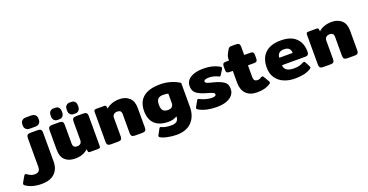

<svg xmlns="http://www.w3.org/2000/svg" viewBox="-175 -1456 4606 2402"><g transform="rotate(-20 2128.0 -255.0)"><path d="M105 -593V-617Q105 -643 123.5 -661.5Q142 -680 175 -680H248Q282 -680 300.5 -661.5Q319 -643 319 -617V-593Q319 -568 300.5 -549.5Q282 -531 248 -531H175Q142 -531 123.5 -549.5Q105 -568 105 -593ZM-130 111Q-141 103 -141 93Q-141 86 -134 72L-91 -2Q-84 -16 -74 -16Q-66 -16 -55 -8Q-31 9 -9.5 18Q12 27 38 27Q77 27 94 8.5Q111 -10 111 -47V-429Q111 -455 123 -467.5Q135 -480 164 -480H261Q290 -480 302 -467.5Q314 -455 314 -429V-44Q314 55 254.5 112.5Q195 170 80 170Q-50 170 -130 111Z M476 -579V-604Q476 -631 493 -649.5Q510 -668 537 -668H564Q591 -668 608 -649.5Q625 -631 625 -604V-579Q625 -552 608 -533.5Q591 -515 564 -515H537Q510 -515 493 -533.5Q476 -552 476 -579ZM690 -579V-604Q690 -631 707.5 -649.5Q725 -668 751 -668H778Q805 -668 822 -649.5Q839 -631 839 -604V-579Q839 -552 822 -533.5Q805 -515 778 -515H751Q725 -515 707.5 -533.5Q690 -552 690 -579ZM400 -170V-429Q400 -455 412 -467.5Q424 -480 452 -480H549Q578 -480 590 -467.5Q602 -455 602 -429V-178Q602 -121 657 -121Q687 -121 703 -137Q719 -153 719 -182V-429Q719 -455 731 -467.5Q743 -480 772 -480H869Q898 -480 910 -467.5Q922 -455 922 -429V-31Q922 -12 915.5 -6Q909 0 888 0H785Q773 0 766.5 -3Q760 -6 759 -15L754 -46Q725 -18 682 -1.5Q639 15 584 15Q497 15 448.5 -30.5Q400 -76 400 -170Z M1008 -50V-449Q1008 -467 1014.5 -473.5Q1021 -480 1042 -480H1145Q1157 -480 1163.5 -476.5Q1170 -473 1171 -464L1176 -434Q1204 -462 1249.5 -478.5Q1295 -495 1351 -495Q1432 -495 1482 -449.5Q1532 -404 1532 -315V-50Q1532 -24 1520.5 -12Q1509 0 1480 0H1383Q1354 0 1341.5 -12Q1329 -24 1329 -50V-302Q1329 -332 1316 -345Q1303 -358 1275 -358Q1245 -358 1227.5 -342Q1210 -326 1210 -298V-50Q1210 -24 1198.5 -12Q1187 0 1158 0H1061Q1032 0 1020 -12Q1008 -24 1008 -50Z M1661 122Q1654 116 1654 109Q1654 104 1657 99L1700 20Q1703 15 1706.5 11.5Q1710 8 1714 8Q1716 8 1726 12Q1773 36 1856 36Q1903 36 1927 16Q1951 -4 1951 -49Q1931 -35 1901 -26.5Q1871 -18 1837 -18Q1718 -18 1655.5 -77Q1593 -136 1593 -248Q1593 -370 1669 -432.5Q1745 -495 1894 -495Q1969 -495 2037 -474Q2105 -453 2150 -421V-102Q2150 20 2080 95Q2010 170 1876 170Q1816 170 1753.5 156.5Q1691 143 1661 122ZM1953 -228V-349Q1932 -358 1883 -358Q1839 -358 1816.5 -336Q1794 -314 1794 -257Q1794 -206 1815 -182.5Q1836 -159 1881 -159Q1953 -159 1953 -228Z M2235 -37Q2216 -49 2216 -58Q2216 -63 2221 -73L2263 -148Q2269 -160 2278 -160Q2284 -160 2295 -154Q2323 -139 2366.5 -126.5Q2410 -114 2444 -114Q2476 -114 2490 -120.5Q2504 -127 2504 -142Q2504 -156 2484.5 -165.5Q2465 -175 2414 -190L2392 -196Q2309 -221 2272 -253Q2235 -285 2235 -344Q2235 -417 2298 -456Q2361 -495 2467 -495Q2533 -495 2582 -483Q2631 -471 2676 -447Q2694 -437 2694 -425Q2694 -418 2688 -407L2647 -342Q2640 -331 2633 -331Q2627 -331 2617 -337Q2593 -350 2561 -358Q2529 -366 2499 -366Q2430 -366 2430 -336Q2430 -322 2452.5 -312.5Q2475 -303 2522 -292Q2533 -289 2552.5 -284Q2572 -279 2585 -274Q2633 -257 2659 -239.5Q2685 -222 2696 -198.5Q2707 -175 2707 -139Q2707 -96 2681 -61.5Q2655 -27 2601 -6Q2547 15 2468 15Q2327 15 2235 -37Z M2808 -184V-342H2767Q2739 -342 2729.5 -353Q2720 -364 2720 -391V-430Q2720 -457 2729.5 -468.5Q2739 -480 2767 -480H2808V-505Q2808 -529 2819 -553.5Q2830 -578 2851 -613Q2861 -630 2869.5 -635Q2878 -640 2900 -640H2959Q2987 -640 2998.5 -628Q3010 -616 3010 -590V-480H3090Q3118 -480 3127.5 -468.5Q3137 -457 3137 -430V-391Q3137 -364 3127.5 -353Q3118 -342 3090 -342H3010V-188Q3010 -157 3022 -142.5Q3034 -128 3061 -128Q3078 -128 3088.5 -132Q3099 -136 3114 -146Q3122 -151 3129 -151Q3139 -151 3146 -139L3188 -67Q3195 -55 3195 -48Q3195 -39 3183 -31Q3149 -8 3106.5 3.5Q3064 15 3006 15Q2910 15 2859 -37.5Q2808 -90 2808 -184Z M3221 -234Q3221 -361 3293 -428Q3365 -495 3500 -495Q3632 -495 3700.5 -429.5Q3769 -364 3769 -248Q3769 -198 3725 -198H3411Q3411 -155 3443.5 -132Q3476 -109 3542 -109Q3583 -109 3610.5 -116.5Q3638 -124 3666 -139Q3678 -144 3682 -144Q3691 -144 3697 -132L3731 -68Q3736 -58 3736 -53Q3736 -44 3724 -36Q3683 -9 3631 3Q3579 15 3512 15Q3428 15 3362.5 -13Q3297 -41 3259 -97Q3221 -153 3221 -234ZM3589 -297Q3589 -335 3567 -356Q3545 -377 3501 -377Q3457 -377 3434 -355.5Q3411 -334 3411 -297Z M3835 -50V-449Q3835 -467 3841.5 -473.5Q3848 -480 3869 -480H3972Q3984 -480 3990.5 -476.5Q3997 -473 3998 -464L4003 -434Q4031 -462 4076.5 -478.5Q4122 -495 4178 -495Q4259 -495 4309 -449.5Q4359 -404 4359 -315V-50Q4359 -24 4347.5 -12Q4336 0 4307 0H4210Q4181 0 4168.5 -12Q4156 -24 4156 -50V-302Q4156 -332 4143 -345Q4130 -358 4102 -358Q4072 -358 4054.5 -342Q4037 -326 4037 -298V-50Q4037 -24 4025.5 -12Q4014 0 3985 0H3888Q3859 0 3847 -12Q3835 -24 3835 -50Z"/></g></svg>

Font: Mitr SemiBold
Style: Regular
Weight: 600
Designer: Thanarat Vachiruckul
Foundry: Cadson Demak
Version: Version 1.002